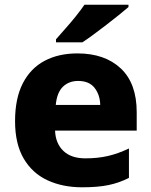

<svg xmlns="http://www.w3.org/2000/svg" viewBox="-20 -786 643 816"><path d="M309 -559Q425 -559 493 -495.5Q561 -432 561 -309V-231H214Q216 -177 249 -145Q282 -113 343 -113Q395 -113 438.5 -123Q482 -133 528 -155V-30Q487 -9 441.5 0.5Q396 10 329 10Q246 10 181.5 -20Q117 -50 80.5 -112.5Q44 -175 44 -271Q44 -368 77 -432Q110 -496 169.5 -527.5Q229 -559 309 -559ZM312 -442Q273 -442 247.5 -417.5Q222 -393 217 -340H406Q405 -383 382 -412.5Q359 -442 312 -442ZM526 -756Q510 -742 485 -722Q460 -702 431.5 -680Q403 -658 376.5 -638.5Q350 -619 330 -606H218V-619Q234 -638 257 -663.5Q280 -689 302 -716.5Q324 -744 339 -766H526Z"/></svg>

Font: Noto Sans Gujarati UI ExtraBold
Style: Regular
Weight: 800
Designer: Jelle Bosma - Monotype Design Team, Universal Thirst
Foundry: Monotype Imaging Inc.
Version: Version 2.106; ttfautohint (v1.8.4.7-5d5b)